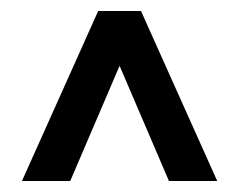

<svg xmlns="http://www.w3.org/2000/svg" viewBox="-20 -720 436 350"><path d="M159 -700H237L376 -390H288L198 -600L108 -390H20Z"/></svg>

Font: Adderley Bold
Style: Regular
Weight: 700
Designer: gorohovskiy
Version: Version 1.003 November 13, 2017